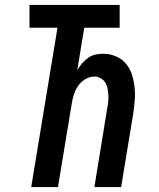

<svg xmlns="http://www.w3.org/2000/svg" viewBox="-20 -755 640 775"><path d="M106 0 212 -643H99V-735H463V-643H320L292 -472Q300 -486 311 -499Q322 -512 335.5 -521.5Q349 -531 365 -534.5Q381 -538 396 -538Q423 -538 447 -528Q471 -518 487.5 -499Q504 -480 512 -455.5Q520 -431 523 -405Q526 -379 524 -352Q522 -325 518 -298L469 0H361L412 -313Q415 -327 416.5 -341Q418 -355 417.5 -369Q417 -383 414.5 -396.5Q412 -410 405.5 -421Q399 -432 387 -439Q375 -446 361 -446Q343 -446 325.5 -436Q308 -426 296.5 -410Q285 -394 279 -375.5Q273 -357 270 -339L214 0Z"/></svg>

Font: Iosevka Curly SmBdExObl
Style: Regular
Weight: 600
Width: 7
Italic angle: -9°
Monospace: yes
Designer: Belleve Invis
Foundry: Belleve Invis
Version: Version 11.1.0; ttfautohint (v1.8.3)